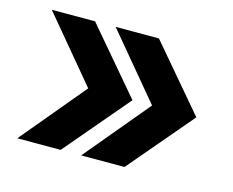

<svg xmlns="http://www.w3.org/2000/svg" viewBox="-73 -633 806 665"><g transform="rotate(15 330.0 -300.5)"><path d="M36.6 -70.3 229 -300.8 36.6 -531.2H191.9L387.7 -300.8L191.9 -70.3ZM265.6 -70.3 458 -300.8 265.6 -531.2H420.9L616.7 -300.8L420.9 -70.3Z"/></g></svg>

Font: Inter-Bold
Style: Bold
Weight: 700
Designer: Rasmus Andersson
Foundry: rsms
Version: Version 4.000;git-a52131595